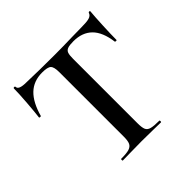

<svg xmlns="http://www.w3.org/2000/svg" viewBox="-166 -813 972 972"><g transform="rotate(-45 320.0 -327.0)"><path d="M51 -453Q50 -451 44.5 -451.5Q39 -452 39 -454Q43 -484 48 -548.5Q53 -613 53 -647Q53 -652 59 -652Q65 -652 65 -647Q65 -625 120 -625Q206 -622 321 -622Q381 -622 447 -624L514 -625Q552 -625 569.5 -630Q587 -635 592 -650Q593 -654 598 -654Q603 -654 603 -650Q600 -619 597 -556Q594 -493 594 -454Q594 -452 588.5 -452Q583 -452 582 -454Q572 -531 535 -567.5Q498 -604 435 -604Q407 -604 393.5 -599Q380 -594 375.5 -581.5Q371 -569 371 -542V-81Q371 -50 377 -36Q383 -22 401 -17Q419 -12 458 -12Q461 -12 461 -6Q461 0 458 0Q423 0 403 -1L321 -2L243 -1Q222 0 185 0Q183 0 183 -6Q183 -12 185 -12Q224 -12 242 -17.5Q260 -23 267 -37Q274 -51 274 -81V-544Q274 -581 262 -592.5Q250 -604 211 -604Q150 -604 111 -566.5Q72 -529 51 -453Z"/></g></svg>

Font: Cormorant Garamond SemiBold
Style: Regular
Weight: 600
Designer: Christian Thalmann (Catharsis Fonts)
Version: Version 3.000